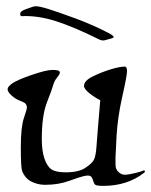

<svg xmlns="http://www.w3.org/2000/svg" viewBox="-20 -588 486 617"><path d="M49.8 -536.1Q44.9 -535.6 44.9 -543.7Q44.9 -551.8 62 -558.1Q79.1 -564.5 85 -566.2Q90.8 -567.9 95.2 -567.9Q106.9 -567.9 134.8 -559.3Q162.6 -550.8 221.7 -529.1Q280.8 -507.3 331.5 -480.5Q345.2 -473.1 345.2 -469.2Q345.2 -466.3 338.9 -464.8L316.4 -458.5Q314 -458 311 -458Q305.2 -458 299.3 -460.9Q220.2 -500.5 159.7 -520Q101.6 -538.6 49.8 -536.1ZM351.1 -80.6Q351.1 -71.3 351.3 -57.4Q351.6 -43.5 361.1 -34.9Q370.6 -26.4 381.3 -26.4Q391.6 -26.4 413.8 -31.7Q436 -37.1 441.9 -40.5Q443.4 -41.5 445.3 -38.6Q445.8 -37.6 445.8 -37.1Q445.8 -34.7 442.9 -32.7Q389.2 9.3 312 9.3Q290.5 9.3 286.1 5.6Q281.7 2 279.5 -6.6Q277.3 -15.1 273.7 -19.5Q270 -23.9 262.2 -23.9Q258.3 -23.9 247.8 -21.7Q237.3 -19.5 202.4 -6.8Q167.5 5.9 125.5 5.9Q106.4 5.9 89.8 -0.5Q73.2 -6.8 64.2 -17.1Q55.2 -27.3 51 -38.8Q46.9 -50.3 46.9 -115.2Q46.9 -180.7 57.1 -209.7Q67.4 -238.8 66.4 -244.6Q65.4 -250.5 62.5 -254.4Q59.6 -258.3 44.4 -264.2Q29.3 -270 16.8 -281.5Q4.4 -293 4.4 -301.3Q4.4 -309.6 20.3 -320.6Q36.1 -331.5 82.5 -347.4Q128.9 -363.3 148.4 -363.3Q158.2 -363.3 164.1 -362.1Q169.9 -360.8 171.1 -358.6Q172.4 -356.4 172.4 -355Q172.4 -349.6 163.6 -339.1Q154.8 -328.6 150.9 -314.5Q147 -300.3 130.6 -258.3Q114.3 -216.3 114.3 -140.6Q114.3 -103.5 122.8 -78.4Q131.3 -53.2 145.5 -43.7Q159.7 -34.2 191.4 -34.2Q232.9 -34.2 254.6 -48.8Q276.4 -63.5 282 -75Q287.6 -86.4 289.8 -114Q292 -141.6 294.2 -171.1Q296.4 -200.7 297.6 -211.4Q298.8 -222.2 302.2 -266.1Q287.1 -272.9 268.6 -287.4Q250 -301.8 250 -312Q250 -328.1 276.6 -341.6Q303.2 -355 333.7 -364.5Q364.3 -374 380.9 -374Q388.2 -374 388.2 -359.4Q388.2 -344.7 373 -277.8Q357.9 -210.9 354.5 -150.1Q351.1 -89.4 351.1 -80.6Z"/></svg>

Font: Eadui
Style: Medium
Weight: 500
Designer: Peter S. Baker
Version: Version 1.1